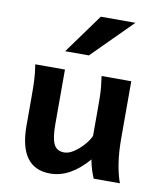

<svg xmlns="http://www.w3.org/2000/svg" viewBox="-87 -851 783 933"><g transform="rotate(10 304.0 -384.5)"><path d="M566.4 0H437Q430.2 -15.6 422.1 -40.3Q414.1 -64.9 410.2 -90.3Q367.2 -40 320.6 -13.9Q273.9 12.2 223.6 12.2Q70.8 12.2 70.8 -197.8Q70.8 -201.2 70.8 -222.2Q70.8 -243.2 70.8 -269.8Q70.8 -296.4 70.8 -317.4Q70.8 -338.4 70.8 -341.8Q70.8 -388.2 69.3 -421.1Q67.9 -454.1 61 -498H207.5V-227.1Q207.5 -160.6 221.9 -130.6Q236.3 -100.6 273.4 -100.6Q295.9 -100.6 320.8 -117.2Q345.7 -133.8 366.9 -157.7Q388.2 -181.6 397.9 -204.1V-341.8Q397.9 -374 397.5 -397.9Q397 -421.9 394.8 -445.1Q392.6 -468.3 388.2 -498H534.7V-219.7Q534.7 -148.9 543 -95Q551.3 -41 566.4 0ZM334.5 -781.2H505.4L310.1 -585.9H192.9Z"/></g></svg>

Font: Andika
Style: Bold
Weight: 700
Designer: Victor Gaultney, Annie Olsen, Julie Remington, Don Collingsworth, Eric Hays, Becca Hirsbrunner
Foundry: SIL International
Version: Version 6.101